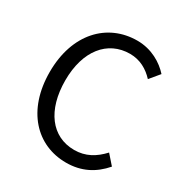

<svg xmlns="http://www.w3.org/2000/svg" viewBox="-175 -883 987 1032"><g transform="rotate(30 319.0 -367.0)"><path d="M377 13C472 13 544 -25 602 -92L551 -150C504 -99 451 -68 381 -68C241 -68 153 -184 153 -369C153 -552 245 -666 384 -666C447 -666 496 -637 534 -596L584 -656C542 -703 472 -747 383 -747C197 -747 58 -603 58 -366C58 -128 195 13 377 13Z"/></g></svg>

Font: Noto Sans JP
Style: Regular
Weight: 400
Designer: Ryoko NISHIZUKA  (kana, bopomofo & ideographs); Paul D. Hunt (Latin, Greek & Cyrillic); Sandoll Communications , Soo-you
Foundry: Adobe
Version: Version 2.002;hotconv 1.0.116;makeotfexe 2.5.65601